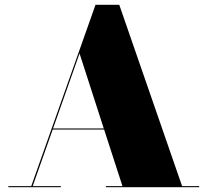

<svg xmlns="http://www.w3.org/2000/svg" viewBox="-20 -785 870 805"><path d="M15 -4.5V0H235V-4.5H117L201 -242H416.5L493.5 -4.5H424V0H815V-4.5H743.5L480 -765H380.5L111 -4.5ZM313.5 -561 415 -246.5H202.5Z"/></svg>

Font: Bodoni* 36pt Fatface
Style: Regular
Weight: 900
Version: Version 2.3